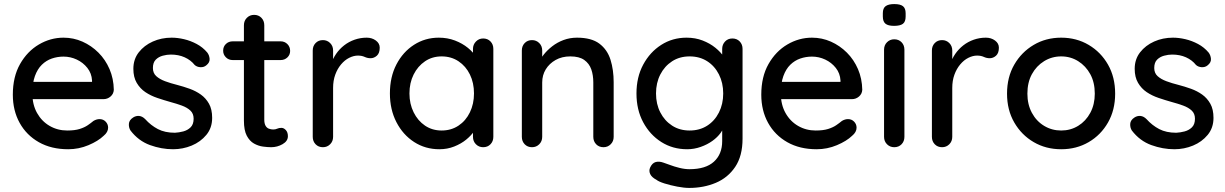

<svg xmlns="http://www.w3.org/2000/svg" viewBox="-20 -723 6018 943"><path d="M315 10Q232 10 171 -24.5Q110 -59 76.5 -119.5Q43 -180 43 -258Q43 -346 78.5 -408.5Q114 -471 171 -504.5Q228 -538 292 -538Q341 -538 385 -518.5Q429 -499 463.5 -464.5Q498 -430 518 -383.5Q538 -337 539 -282Q538 -262 523 -249Q508 -236 488 -236H99L75 -321H451L432 -303V-328Q430 -363 409 -389.5Q388 -416 357 -430.5Q326 -445 292 -445Q262 -445 234.5 -435.5Q207 -426 185.5 -405Q164 -384 151.5 -349.5Q139 -315 139 -264Q139 -209 162 -168Q185 -127 224 -104.5Q263 -82 310 -82Q347 -82 371 -89.5Q395 -97 411 -108Q427 -119 439 -129Q454 -138 469 -138Q487 -138 499 -125.5Q511 -113 511 -96Q511 -74 489 -56Q462 -30 414.5 -10Q367 10 315 10Z M621 -82Q612 -96 613 -114.5Q614 -133 634 -146Q648 -155 663.5 -153.5Q679 -152 693 -138Q721 -107 755.5 -89Q790 -71 839 -71Q859 -72 880 -77.5Q901 -83 916 -97.5Q931 -112 931 -140Q931 -165 915 -180Q899 -195 873 -204.5Q847 -214 817 -222Q785 -231 752.5 -242Q720 -253 694 -270.5Q668 -288 651.5 -316Q635 -344 635 -385Q635 -432 661.5 -466Q688 -500 730.5 -519Q773 -538 823 -538Q852 -538 884 -530.5Q916 -523 946 -507Q976 -491 998 -465Q1008 -452 1009.5 -434Q1011 -416 993 -402Q981 -392 964 -393Q947 -394 936 -404Q917 -428 887 -441.5Q857 -455 819 -455Q800 -455 779.5 -449.5Q759 -444 745 -430Q731 -416 731 -389Q731 -364 747.5 -349Q764 -334 791 -324Q818 -314 850 -306Q881 -298 911.5 -287Q942 -276 966.5 -258.5Q991 -241 1006.5 -213.5Q1022 -186 1022 -144Q1022 -95 993.5 -60.5Q965 -26 921.5 -8Q878 10 830 10Q773 10 716.5 -10.5Q660 -31 621 -82Z M1123 -520H1358Q1378 -520 1391.5 -506.5Q1405 -493 1405 -473Q1405 -454 1391.5 -441Q1378 -428 1358 -428H1123Q1103 -428 1089.5 -441.5Q1076 -455 1076 -474Q1076 -494 1089.5 -507Q1103 -520 1123 -520ZM1228 -650Q1250 -650 1264 -635.5Q1278 -621 1278 -599V-135Q1278 -117 1284 -106Q1290 -95 1300.5 -91Q1311 -87 1322 -87Q1333 -87 1341.5 -91Q1350 -95 1362 -95Q1374 -95 1384 -84Q1394 -73 1394 -54Q1394 -30 1368 -15Q1342 0 1312 0Q1295 0 1272 -3Q1249 -6 1227.5 -18Q1206 -30 1192 -56.5Q1178 -83 1178 -131V-599Q1178 -621 1192.5 -635.5Q1207 -650 1228 -650Z M1566 0Q1544 0 1530 -14.5Q1516 -29 1516 -51V-475Q1516 -497 1530 -511.5Q1544 -526 1566 -526Q1587 -526 1601.5 -511.5Q1616 -497 1616 -475V-363L1606 -406Q1614 -434 1630.5 -458Q1647 -482 1670 -500Q1693 -518 1721.5 -528Q1750 -538 1781 -538Q1807 -538 1826 -524Q1845 -510 1845 -489Q1845 -462 1831 -449.5Q1817 -437 1800 -437Q1785 -437 1771 -443.5Q1757 -450 1738 -450Q1717 -450 1695 -439Q1673 -428 1655 -406.5Q1637 -385 1626.5 -356Q1616 -327 1616 -291V-51Q1616 -29 1601.5 -14.5Q1587 0 1566 0Z M2353 -534Q2375 -534 2389 -519.5Q2403 -505 2403 -483V-51Q2403 -29 2389 -14.5Q2375 0 2353 0Q2332 0 2317.5 -14.5Q2303 -29 2303 -51V-123L2324 -120Q2324 -102 2309.5 -80Q2295 -58 2270 -37.5Q2245 -17 2211 -3.5Q2177 10 2138 10Q2069 10 2014 -25.5Q1959 -61 1927 -123Q1895 -185 1895 -264Q1895 -345 1927 -406.5Q1959 -468 2013.5 -503Q2068 -538 2135 -538Q2178 -538 2214.5 -524Q2251 -510 2278 -488Q2305 -466 2319.5 -441.5Q2334 -417 2334 -395L2303 -392V-483Q2303 -504 2317.5 -519Q2332 -534 2353 -534ZM2149 -82Q2196 -82 2232 -106Q2268 -130 2288 -171.5Q2308 -213 2308 -264Q2308 -316 2288 -357Q2268 -398 2232 -422Q2196 -446 2149 -446Q2103 -446 2067.5 -422Q2032 -398 2011.5 -357Q1991 -316 1991 -264Q1991 -213 2011.5 -171.5Q2032 -130 2067.5 -106Q2103 -82 2149 -82Z M2814 -538Q2885 -538 2924 -508.5Q2963 -479 2978.5 -429.5Q2994 -380 2994 -319V-51Q2994 -29 2979.5 -14.5Q2965 0 2944 0Q2922 0 2908 -14.5Q2894 -29 2894 -51V-318Q2894 -354 2884 -382.5Q2874 -411 2849.5 -428.5Q2825 -446 2781 -446Q2740 -446 2709 -428.5Q2678 -411 2660.5 -382.5Q2643 -354 2643 -318V-51Q2643 -29 2628.5 -14.5Q2614 0 2593 0Q2571 0 2557 -14.5Q2543 -29 2543 -51V-475Q2543 -497 2557 -511.5Q2571 -526 2593 -526Q2614 -526 2628.5 -511.5Q2643 -497 2643 -475V-419L2625 -409Q2632 -431 2649.5 -453.5Q2667 -476 2692 -495.5Q2717 -515 2748 -526.5Q2779 -538 2814 -538Z M3352 -538Q3395 -538 3431 -524Q3467 -510 3493.5 -488.5Q3520 -467 3535 -444Q3550 -421 3550 -404L3527 -403V-483Q3527 -504 3541 -519Q3555 -534 3577 -534Q3599 -534 3613 -519.5Q3627 -505 3627 -483V-42Q3627 43 3591 96.5Q3555 150 3495.5 175Q3436 200 3365 200Q3340 200 3306 193.5Q3272 187 3243.5 178Q3215 169 3204 160Q3181 148 3173.5 132Q3166 116 3173 100Q3183 78 3200 73Q3217 68 3239 76Q3249 79 3270 87Q3291 95 3317 101.5Q3343 108 3366 108Q3446 108 3486.5 71Q3527 34 3527 -30V-120L3538 -113Q3535 -92 3519.5 -70.5Q3504 -49 3479 -31Q3454 -13 3421.5 -1.5Q3389 10 3355 10Q3284 10 3228 -25.5Q3172 -61 3139 -122.5Q3106 -184 3106 -264Q3106 -344 3139 -405.5Q3172 -467 3227.5 -502.5Q3283 -538 3352 -538ZM3367 -446Q3318 -446 3281 -422Q3244 -398 3223 -357Q3202 -316 3202 -264Q3202 -212 3223 -171Q3244 -130 3281 -106Q3318 -82 3367 -82Q3416 -82 3453 -105.5Q3490 -129 3511 -170.5Q3532 -212 3532 -264Q3532 -316 3511 -357.5Q3490 -399 3453 -422.5Q3416 -446 3367 -446Z M3991 10Q3908 10 3847 -24.5Q3786 -59 3752.5 -119.5Q3719 -180 3719 -258Q3719 -346 3754.5 -408.5Q3790 -471 3847 -504.5Q3904 -538 3968 -538Q4017 -538 4061 -518.5Q4105 -499 4139.5 -464.5Q4174 -430 4194 -383.5Q4214 -337 4215 -282Q4214 -262 4199 -249Q4184 -236 4164 -236H3775L3751 -321H4127L4108 -303V-328Q4106 -363 4085 -389.5Q4064 -416 4033 -430.5Q4002 -445 3968 -445Q3938 -445 3910.5 -435.5Q3883 -426 3861.5 -405Q3840 -384 3827.5 -349.5Q3815 -315 3815 -264Q3815 -209 3838 -168Q3861 -127 3900 -104.5Q3939 -82 3986 -82Q4023 -82 4047 -89.5Q4071 -97 4087 -108Q4103 -119 4115 -129Q4130 -138 4145 -138Q4163 -138 4175 -125.5Q4187 -113 4187 -96Q4187 -74 4165 -56Q4138 -30 4090.5 -10Q4043 10 3991 10Z M4422 -51Q4422 -29 4408 -14.5Q4394 0 4372 0Q4351 0 4336.5 -14.5Q4322 -29 4322 -51V-479Q4322 -501 4336.5 -515.5Q4351 -530 4372 -530Q4394 -530 4408 -515.5Q4422 -501 4422 -479ZM4371 -596Q4342 -596 4329 -606.5Q4316 -617 4316 -642V-658Q4316 -683 4330 -693Q4344 -703 4372 -703Q4402 -703 4415 -692.5Q4428 -682 4428 -658V-642Q4428 -616 4414.5 -606Q4401 -596 4371 -596Z M4607 0Q4585 0 4571 -14.5Q4557 -29 4557 -51V-475Q4557 -497 4571 -511.5Q4585 -526 4607 -526Q4628 -526 4642.5 -511.5Q4657 -497 4657 -475V-363L4647 -406Q4655 -434 4671.5 -458Q4688 -482 4711 -500Q4734 -518 4762.5 -528Q4791 -538 4822 -538Q4848 -538 4867 -524Q4886 -510 4886 -489Q4886 -462 4872 -449.5Q4858 -437 4841 -437Q4826 -437 4812 -443.5Q4798 -450 4779 -450Q4758 -450 4736 -439Q4714 -428 4696 -406.5Q4678 -385 4667.5 -356Q4657 -327 4657 -291V-51Q4657 -29 4642.5 -14.5Q4628 0 4607 0Z M5457 -263Q5457 -183 5422 -121.5Q5387 -60 5327 -25Q5267 10 5192 10Q5117 10 5057 -25Q4997 -60 4961.5 -121.5Q4926 -183 4926 -263Q4926 -344 4961.5 -405.5Q4997 -467 5057 -502.5Q5117 -538 5192 -538Q5267 -538 5327 -502.5Q5387 -467 5422 -405.5Q5457 -344 5457 -263ZM5357 -263Q5357 -318 5335 -358.5Q5313 -399 5275.5 -422.5Q5238 -446 5192 -446Q5146 -446 5108 -422.5Q5070 -399 5048 -358.5Q5026 -318 5026 -263Q5026 -210 5048 -169Q5070 -128 5108 -105Q5146 -82 5192 -82Q5238 -82 5275.5 -105Q5313 -128 5335 -169Q5357 -210 5357 -263Z M5539 -82Q5530 -96 5531 -114.5Q5532 -133 5552 -146Q5566 -155 5581.5 -153.5Q5597 -152 5611 -138Q5639 -107 5673.5 -89Q5708 -71 5757 -71Q5777 -72 5798 -77.5Q5819 -83 5834 -97.5Q5849 -112 5849 -140Q5849 -165 5833 -180Q5817 -195 5791 -204.5Q5765 -214 5735 -222Q5703 -231 5670.5 -242Q5638 -253 5612 -270.5Q5586 -288 5569.5 -316Q5553 -344 5553 -385Q5553 -432 5579.5 -466Q5606 -500 5648.5 -519Q5691 -538 5741 -538Q5770 -538 5802 -530.5Q5834 -523 5864 -507Q5894 -491 5916 -465Q5926 -452 5927.5 -434Q5929 -416 5911 -402Q5899 -392 5882 -393Q5865 -394 5854 -404Q5835 -428 5805 -441.5Q5775 -455 5737 -455Q5718 -455 5697.5 -449.5Q5677 -444 5663 -430Q5649 -416 5649 -389Q5649 -364 5665.5 -349Q5682 -334 5709 -324Q5736 -314 5768 -306Q5799 -298 5829.5 -287Q5860 -276 5884.5 -258.5Q5909 -241 5924.5 -213.5Q5940 -186 5940 -144Q5940 -95 5911.5 -60.5Q5883 -26 5839.5 -8Q5796 10 5748 10Q5691 10 5634.5 -10.5Q5578 -31 5539 -82Z"/></svg>

Font: Quicksand Light SemiBold
Style: Regular
Weight: 600
Version: Version 3.006